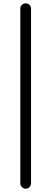

<svg xmlns="http://www.w3.org/2000/svg" viewBox="-20 -854 309 1157"><path d="M102.5 251V-802.7Q102.5 -815.4 112.3 -824.7Q122.1 -834 135.3 -834Q148.4 -834 157.7 -824.7Q167 -815.4 167 -802.7V251Q167 263.7 157.7 273.4Q148.4 283.2 135.3 283.2Q122.1 283.2 112.3 273.4Q102.5 263.7 102.5 251Z"/></svg>

Font: Gen Jyuu Gothic P Regular
Style: Regular
Weight: 400
Designer: [Source Han Sans]
Ryoko NISHIZUKA  (kana & ideographs); Paul D. Hunt (Latin, Greek & Cyrillic); Wenlong ZHANG  (bopomofo
Version: Version 1.002.20150607